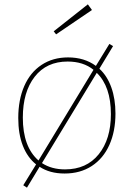

<svg xmlns="http://www.w3.org/2000/svg" viewBox="-20 -792 614 883"><path d="M437 -476Q473 -443 492 -390Q511 -337 511 -270Q511 -188 483 -125.5Q455 -63 402 -28.5Q349 6 277 6Q209 6 162 -25L104 71L87 60L146 -36Q106 -68 85 -122Q64 -176 64 -249Q64 -333 91.5 -396Q119 -459 171 -493.5Q223 -528 293 -528Q368 -528 421 -489L483 -590L500 -580ZM157 -54 410 -471Q363 -509 291 -509Q194 -509 139.5 -439Q85 -369 85 -251Q85 -117 157 -54ZM490 -267Q490 -394 425 -457L173 -42Q217 -13 279 -13Q378 -13 434 -82.5Q490 -152 490 -267ZM403 -746 238 -634 227 -648 384 -772Z"/></svg>

Font: Bitter Pro Thin
Style: Regular
Weight: 250
Designer: Sol Matas, and Bitter project Authors
Foundry: Sol Matas
Version: Version 1.010